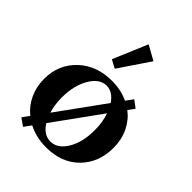

<svg xmlns="http://www.w3.org/2000/svg" viewBox="-208 -820 952 952"><g transform="rotate(45 268.5 -344.0)"><path d="M238.3 -504.9 194.8 -528.3 271.5 -709.5 347.7 -667ZM120.6 20.5 81.1 -7.3 107.4 -43.5Q68.4 -75.2 47.1 -121.3Q25.9 -167.5 25.9 -221.7Q25.9 -322.3 94.7 -387.7Q163.6 -453.1 271 -453.1Q335 -453.1 386.2 -428.7L413.6 -466.3L451.7 -438L427.2 -404.3Q467.3 -373.5 489.5 -326.9Q511.7 -280.3 511.7 -223.1Q511.7 -120.6 446.8 -54.4Q381.8 11.7 272.9 11.7Q203.6 11.7 147.5 -17.1ZM153.3 -218.8Q153.3 -168.5 166.5 -125L344.2 -370.6Q312 -417.5 269.5 -417.5Q220.7 -417.5 187 -360.1Q153.3 -302.7 153.3 -218.8ZM267.6 -23.9Q316.9 -23.9 350.3 -79.1Q383.8 -134.3 383.8 -219.2Q383.8 -275.9 367.7 -321.8L189 -74.2Q220.7 -23.9 267.6 -23.9Z"/></g></svg>

Font: Elstob 10pt SemiBold
Style: Regular
Weight: 600
Designer: Peter S. Baker
Version: Version 1.015